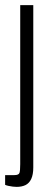

<svg xmlns="http://www.w3.org/2000/svg" viewBox="-23 -546 202 750"><path d="M42 184Q36 184 27 183Q18 182 9.5 180Q1 178 -3 176V138H33Q50 138 53 129.5Q56 121 56 95V-526H107V108Q107 136 99 153Q91 170 76.5 177Q62 184 42 184Z"/></svg>

Font: Archivo ExtraCondensed ExtraLight
Style: Regular
Weight: 250
Width: 2
Designer: Hector Gatti
Foundry: Omnibus-Type
Version: Version 2.001